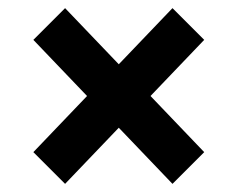

<svg xmlns="http://www.w3.org/2000/svg" viewBox="-20 -566 560 472"><path d="M140 -114 62 -192 194 -330 62 -468 140 -546 272 -408 404 -546 482 -468 350 -330 482 -192 404 -114 272 -252Z"/></svg>

Font: mr_Source Sans Pro
Style: Italic
Weight: 900
Italic angle: -11°
Designer: Paul D. Hunt
Foundry: Adobe Systems Incorporated
Version: Version 1.076;July 10, 2024;FontCreator 11.5.0.2430 64-bit